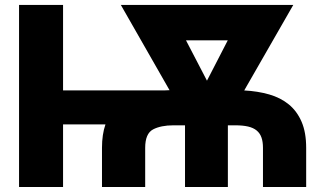

<svg xmlns="http://www.w3.org/2000/svg" viewBox="-20 -747 1288 767"><path d="M56.1 0V-727.3H231.9V-386H640.6Q644.5 -386.4 648.8 -386.4Q653.1 -386.4 657.3 -386.7L462.7 -727.3H1151.6L955.6 -385.7Q1009.9 -382.8 1055.6 -369.7Q1101.2 -356.5 1133.9 -329.7Q1166.5 -302.9 1184.8 -260.5Q1203.1 -218 1203.1 -156.6V0H1030.5V-156.6Q1030.5 -180.8 1024.5 -197.8Q1018.5 -214.8 1005.3 -225.7Q992.2 -236.5 971.1 -241.5Q949.9 -246.4 919.7 -246.4H890.3V0H719.1V-246.4H672.9Q622.9 -246.4 591.6 -230.1Q560 -213.4 560 -156.6V0H387.4V-156.6Q387.4 -210.2 401.3 -250H231.9V0ZM806.8 -424.7 889.9 -585.9H723Z"/></svg>

Font: Inter P Extra Bold
Style: Regular
Weight: 800
Designer: Rasmus Andersson
Foundry: rsms
Version: Version 3.018;git-588b23468